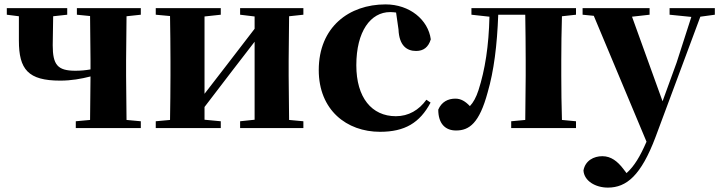

<svg xmlns="http://www.w3.org/2000/svg" viewBox="-20 -583 3277 874"><path d="M330 -516 390 -510 392 -308V-267C369 -263 348 -261 323 -261C242 -261 220 -288 220 -377L222 -509L286 -516V-546H11V-516L66 -509V-398C66 -267 108 -216 254 -216C305 -216 349 -224 392 -235L390 -37L325 -31V0H621V-31L556 -37L554 -238V-308L556 -509L621 -516V-546H330Z M1073 -516 1139 -508V-452L1006 -279L911 -156V-508L985 -516V-546H689V-516L754 -510C755 -451 756 -364 756 -308V-238C756 -182 755 -95 754 -37L689 -31V0H985V-31L911 -38V-96L1038 -262L1139 -393V-38L1073 -31V0H1361V-31L1296 -37L1294 -238V-308L1296 -509L1361 -516V-546H1073Z M1710 17C1823 17 1891 -24 1940 -116L1921 -129C1887 -82 1840 -54 1782 -54C1672 -54 1602 -139 1602 -286C1602 -440 1667 -528 1756 -528C1765 -528 1774 -527 1783 -526L1794 -449C1797 -375 1832 -351 1874 -351C1908 -351 1930 -368 1941 -404C1929 -493 1845 -563 1735 -563C1569 -563 1431 -460 1431 -264C1431 -82 1558 17 1710 17Z M2370 0H2602V-31L2538 -37C2536 -95 2535 -182 2535 -238V-308C2535 -364 2536 -451 2538 -509L2602 -516V-546H2126V-516L2208 -507C2205 -374 2188 -265 2158 -172C2147 -139 2135 -117 2119 -100C2098 -122 2078 -134 2053 -134C2019 -134 1990 -119 1975 -84C1975 -20 2007 11 2056 11C2116 11 2162 -22 2200 -163C2228 -259 2243 -377 2248 -516H2371C2372 -458 2373 -367 2373 -308V-238L2371 -37L2307 -31V0Z M3028 -516 3127 -506 3060 -298 2996 -122 2857 -507 2937 -516V-546H2632V-516L2683 -511L2923 62C2894 129 2867 174 2832 205L2816 184C2791 152 2762 128 2722 128C2683 128 2644 148 2636 193C2639 241 2691 271 2747 271C2832 271 2898 216 2964 41L3168 -507L3234 -516V-546H3028Z"/></svg>

Font: Noto Serif SC Black
Style: Regular
Weight: 900
Designer: Ryoko NISHIZUKA 西塚涼子 (kana & ideographs); Frank Grießhammer (Latin, Greek & Cyrillic); Wenlong ZHANG 张文龙 (bopomofo); San
Foundry: Adobe
Version: Version 2.001;hotconv 1.1.0;makeotfexe 2.6.0